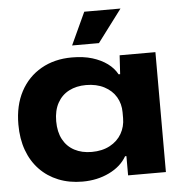

<svg xmlns="http://www.w3.org/2000/svg" viewBox="-53 -794 810 855"><g transform="rotate(-5 352.0 -366.5)"><path d="M282 10Q223 10 174.5 -9.5Q126 -29 91 -65.5Q56 -102 37.5 -153Q19 -204 19 -268Q19 -353 52 -415Q85 -477 144.5 -511Q204 -545 282 -545Q334 -545 373 -533Q412 -521 440 -500.5Q468 -480 483 -452H490L495 -536H655V0H486V-86H480Q455 -42 401.5 -16Q348 10 282 10ZM334 -118Q381 -118 415.5 -136.5Q450 -155 468 -186.5Q486 -218 486 -256V-282Q486 -320 468 -350.5Q450 -381 415.5 -399Q381 -417 334 -417Q291 -417 258 -400Q225 -383 206.5 -349.5Q188 -316 188 -268Q188 -220 206 -186.5Q224 -153 257 -135.5Q290 -118 334 -118ZM288 -598 355 -743H517L408 -598Z"/></g></svg>

Font: Mona Sans Expanded
Style: Bold
Weight: 700
Width: 7
Designer: Deni Anggara
Foundry: GitHub
Version: Version 2.000